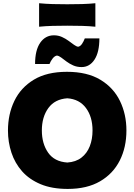

<svg xmlns="http://www.w3.org/2000/svg" viewBox="-20 -1184 852 1218"><path d="M409.5 14.5Q309.5 14.5 237.8 -15.5Q166 -45.5 120.2 -97.2Q74.5 -149 52.5 -215.8Q30.5 -282.5 30.5 -355.5Q30.5 -459.5 71.2 -544Q112 -628.5 194.8 -678.5Q277.5 -728.5 404.5 -728.5Q533 -728.5 616.5 -678.2Q700 -628 741 -543.5Q782 -459 782 -356.5Q782 -249.5 739.8 -165.8Q697.5 -82 614.8 -33.8Q532 14.5 409.5 14.5ZM407 -153Q461 -156.5 496.5 -184Q532 -211.5 549.5 -256.2Q567 -301 567 -356.5Q567 -443 525.2 -499Q483.5 -555 407 -560.5Q327.5 -555 286.5 -498.2Q245.5 -441.5 245.5 -356.5Q245.5 -273 285.2 -215.8Q325 -158.5 407 -153ZM497.5 -758.5Q468 -758.5 444.5 -769Q421 -779.5 402.2 -793.5Q383.5 -807.5 368.5 -818.8Q353.5 -830 341 -831.5Q326.5 -829 314 -813Q301.5 -797 294 -778H202.5Q202.5 -866 235.2 -913Q268 -960 322 -960Q349.5 -960 372.8 -949.5Q396 -939 415 -925Q434 -911 449.2 -900Q464.5 -889 475.5 -887.5Q489 -889.5 499.8 -905Q510.5 -920.5 518 -940.5H610.5Q610.5 -853 579.5 -805.8Q548.5 -758.5 497.5 -758.5ZM228 -1014.5V-1163.5Q268 -1159.5 312.8 -1158.2Q357.5 -1157 406.5 -1157Q455.5 -1157 500.2 -1158.2Q545 -1159.5 585 -1163.5V-1014.5Q545 -1018.5 500.2 -1019.8Q455.5 -1021 406.5 -1021Q357.5 -1021 312.8 -1019.8Q268 -1018.5 228 -1014.5Z"/></svg>

Font: Commissioner Flair ExtraBold
Style: Regular
Weight: 800
Designer: Kostas Bartsokas
Foundry: Kostas Bartsokas
Version: Version 1.000; ttfautohint (v1.8.3)